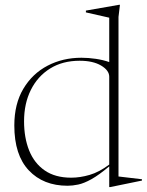

<svg xmlns="http://www.w3.org/2000/svg" viewBox="-20 -762 610 798"><path d="M570 -11.5 438.5 15.5H434V-70.5Q391 -34.5 360 -17.2Q329 0 305.2 5Q281.5 10 261 10Q160 10 99.8 -53.8Q39.5 -117.5 39.5 -240.5Q39.5 -330 77 -393Q114.5 -456 177.8 -489Q241 -522 318.5 -522Q347.5 -522 378 -517.5Q408.5 -513 434 -504V-688.5L337 -710.5V-718L474.5 -742H478.5L472.5 -691.5V-28.5L570 -17ZM434 -443Q434 -469.5 400.2 -489.5Q366.5 -509.5 311 -509.5Q240 -509.5 188.2 -477.2Q136.5 -445 108.2 -388.2Q80 -331.5 80 -258Q80 -189.5 101.2 -136.5Q122.5 -83.5 166 -53.5Q209.5 -23.5 276 -23.5Q312.5 -23.5 352.2 -35Q392 -46.5 434 -78Z"/></svg>

Font: Newsreader Display ExtraLight
Style: Regular
Weight: 275
Designer: Hugues Gentile
Foundry: Production Type
Version: Version 1.001